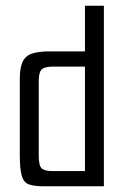

<svg xmlns="http://www.w3.org/2000/svg" viewBox="-20 -649 436 669"><path d="M131 0Q97 0 79.5 -7Q62 -14 55.5 -37.5Q49 -61 49 -109V-375Q49 -412 58.5 -433Q68 -454 90.5 -462Q113 -470 154 -470H276V-629H342V0ZM276 -53V-417H167Q135 -417 125 -407Q115 -397 115 -366V-108Q115 -72 125 -62.5Q135 -53 161 -53Z"/></svg>

Font: Smooch Sans Thin Medium
Style: Regular
Weight: 500
Version: Version 1.010